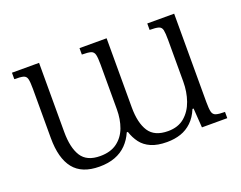

<svg xmlns="http://www.w3.org/2000/svg" viewBox="-86 -648 1021 812"><g transform="rotate(-20 425.0 -242.0)"><path d="M635 -492H756V-94Q756 -64 759.5 -50Q763 -36 776 -32Q789 -28 816 -28V0H702L696 -87H691Q677 -53 655 -32Q633 -11 605 -1.5Q577 8 543 8Q500 8 471.5 -4.5Q443 -17 426.5 -39Q410 -61 401 -89H396Q383 -59 361.5 -37Q340 -15 309.5 -3.5Q279 8 239 8Q160 8 123 -38.5Q86 -85 86 -176V-398Q86 -429 82.5 -442.5Q79 -456 66.5 -459.5Q54 -463 26 -463V-492H148V-181Q148 -110 172.5 -71.5Q197 -33 257 -33Q304 -33 333.5 -55Q363 -77 376.5 -113.5Q390 -150 390 -195V-396Q390 -427 386.5 -441Q383 -455 370.5 -459Q358 -463 330 -463V-492H452V-181Q452 -111 477 -72.5Q502 -34 563 -34Q608 -34 637 -58.5Q666 -83 680 -123Q694 -163 694 -209V-396Q694 -427 691 -441Q688 -455 675.5 -459Q663 -463 635 -463Z"/></g></svg>

Font: Noto Serif Armenian Light
Style: Regular
Weight: 300
Version: Version 2.007